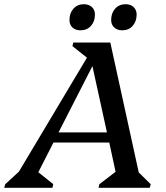

<svg xmlns="http://www.w3.org/2000/svg" viewBox="-74 -892 790 912"><path d="M-54 0 -49 -17 16 -77 339 -618 270 -673 274 -690H450L585 -73L642 -17L637 0H394L398 -17L475 -76L445 -215H180L108 -74L179 -17L175 0ZM204 -263H434L365 -578ZM308 -748Q284 -748 270 -761.5Q256 -775 256 -797Q256 -830 275 -851Q294 -872 324 -872Q348 -872 362.5 -858.5Q377 -845 377 -823Q377 -790 358 -769Q339 -748 308 -748ZM507 -748Q483 -748 468.5 -761.5Q454 -775 454 -797Q454 -830 473 -851Q492 -872 523 -872Q546 -872 560.5 -858.5Q575 -845 575 -823Q575 -790 556 -769Q537 -748 507 -748Z"/></svg>

Font: Platypi
Style: Italic
Weight: 400
Italic angle: -13°
Designer: David Sargent
Foundry: Bolt Cutter Type
Version: Version 1.200; ttfautohint (v1.8.4.7-5d5b)